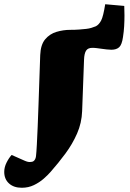

<svg xmlns="http://www.w3.org/2000/svg" viewBox="-88 -658 616 907"><path d="M348 -432Q327 -432 318.5 -418.5Q310 -405 309 -376L300 -133Q298 -77 276 -27Q254 23 221 67.5Q188 112 151 154Q138 169 118 186.5Q98 204 72 216.5Q46 229 15 229Q-23 229 -45.5 208.5Q-68 188 -68 154Q-68 132 -57 110Q-46 88 -33 74L28 101Q37 105 44 106.5Q51 108 57 107Q65 107 70 103.5Q75 100 78 94Q81 88 82 80Q84 63 86 26.5Q88 -10 90 -59Q92 -108 94 -165.5Q96 -223 98 -282.5Q100 -342 102 -398Q104 -447 125.5 -472.5Q147 -498 179 -507.5Q211 -517 243 -517Q268 -517 286.5 -518.5Q305 -520 319 -521.5Q333 -523 344 -526.5Q355 -530 365 -534Q380 -542 390 -561.5Q400 -581 409 -638L499 -630Q500 -610 500 -585Q500 -560 498.5 -534Q497 -508 493 -483Q488 -447 475 -435Q462 -423 438 -423Q428 -423 416 -424.5Q404 -426 392.5 -427.5Q381 -429 370 -430.5Q359 -432 348 -432Z"/></svg>

Font: Literata Black
Style: Italic
Weight: 900
Italic angle: -2°
Designer: Latin by Veronika Burian and Jose Scaglione. Greek by Irene Vlachou. Cyrillic by Vera Evstafieva
Foundry: TypeTogether
Version: Version 3.002